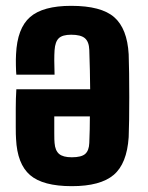

<svg xmlns="http://www.w3.org/2000/svg" viewBox="-20 -629 506 658"><path d="M167 -373H36Q35 -382 34.5 -404.5Q34 -427 35 -443Q39 -532 83 -570.5Q127 -609 224 -609Q327 -609 371.5 -570Q416 -531 421 -443Q422 -417 422.5 -378Q423 -339 423 -296.5Q423 -254 422.5 -217.5Q422 -181 421 -159Q415 -68 369.5 -29.5Q324 9 226 9Q127 9 83 -29Q39 -67 35 -153Q34 -165 34 -194Q34 -223 34 -257.5Q34 -292 36 -323H289Q289 -355 288 -388Q287 -421 286 -458Q285 -486 271 -498Q257 -510 224 -510Q194 -510 181.5 -498Q169 -486 167 -457Q166 -442 166 -422Q166 -402 167 -373ZM226 -90Q259 -90 272 -101.5Q285 -113 286 -139Q287 -163 287.5 -185.5Q288 -208 288 -230H166Q166 -200 166 -173.5Q166 -147 167 -139Q169 -113 182.5 -101.5Q196 -90 226 -90Z"/></svg>

Font: Big Shoulders Text ExtraBold
Style: Regular
Weight: 800
Designer: Patric King
Foundry: XO Type Co
Version: Version 1.000; ttfautohint (v1.8.2)